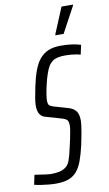

<svg xmlns="http://www.w3.org/2000/svg" viewBox="-118 -944 566 1001"><g transform="rotate(-10 165.0 -444.0)"><path d="M96 8Q77 8 56 6Q35 4 15.5 1Q-4 -2 -19 -6L-8 -57Q6 -55 22 -52.5Q38 -50 53.5 -48Q69 -46 81 -46Q101 -46 121.5 -50Q142 -54 158.5 -67Q175 -80 182 -107Q185 -114 189 -130.5Q193 -147 198 -168Q203 -189 207.5 -210.5Q212 -232 215 -250Q218 -268 218 -278Q218 -294 214 -302Q210 -310 200.5 -314.5Q191 -319 173 -324L100 -345Q81 -350 71 -366Q61 -382 61 -410Q61 -428 65.5 -453Q70 -478 76 -508Q86 -556 99 -591.5Q112 -627 131 -650Q150 -673 177 -684.5Q204 -696 243 -696Q271 -696 292.5 -693.5Q314 -691 328.5 -687.5Q343 -684 349 -682L338 -632Q332 -634 319 -636.5Q306 -639 290 -640.5Q274 -642 258 -642Q234 -642 217 -638Q200 -634 189 -625.5Q178 -617 170 -605Q160 -589 151.5 -563.5Q143 -538 136.5 -510.5Q130 -483 126.5 -460Q123 -437 123 -428Q123 -408 129.5 -401.5Q136 -395 153 -390L219 -371Q236 -367 249.5 -359Q263 -351 271 -336Q279 -321 279 -292Q279 -283 277 -268Q275 -253 271 -229Q267 -205 259 -168Q248 -120 235.5 -86Q223 -52 205 -31.5Q187 -11 161 -1.5Q135 8 96 8ZM226 -754V-759L283 -896H343V-891L269 -754Z"/></g></svg>

Font: Saira UltraCondensed
Style: Italic
Weight: 400
Width: 1
Italic angle: -12°
Designer: Hector Gatti with collaboration of the Omnibus-Type team
Foundry: Omnibus-Type
Version: Version 1.101